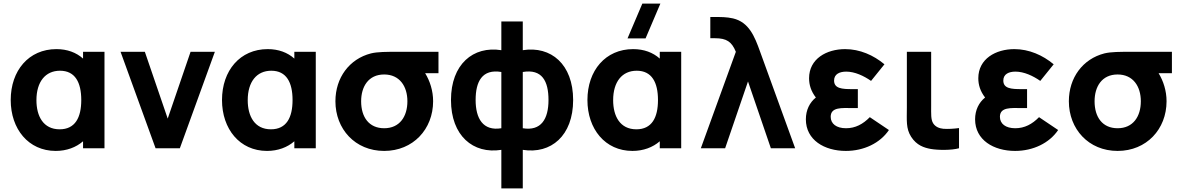

<svg xmlns="http://www.w3.org/2000/svg" viewBox="-20 -830 6612 1075"><path d="M292 15C353 15 406 -5 445 -39V0H565V-540H445V-502C407 -536 356.5 -555 296 -555C141 -555 40 -435 40 -270C40 -108 139 15 292 15ZM314 -106C222 -106 184 -180 184 -269C184 -372 234 -434 316 -434C401 -434 435 -368 435 -270C435 -172 401 -106 314 -106Z M987 0 1183 -540H1047L919 -166L791 -540H655L851 0Z M1475 15C1536 15 1589 -5 1628 -39V0H1748V-540H1628V-502C1590 -536 1539.5 -555 1479 -555C1324 -555 1223 -435 1223 -270C1223 -108 1322 15 1475 15ZM1497 -106C1405 -106 1367 -180 1367 -269C1367 -372 1417 -434 1499 -434C1584 -434 1618 -368 1618 -270C1618 -172 1584 -106 1497 -106Z M2131 15C2293 15 2405 -107 2405 -263C2405 -322 2387 -377 2360.5 -420H2435V-540H2211C2143 -540 2094 -540 2057 -531C1936 -500 1858 -395 1858 -263C1858 -108 1968 15 2131 15ZM2131 -112C2046 -112 2002 -174 2002 -263C2002 -344 2042 -413 2131 -413C2217 -413 2261 -347 2261 -263C2261 -178 2218 -112 2131 -112Z M2907 225V9C3065 34 3189 -70 3189 -270C3189 -470 3065 -574 2907 -549V-710H2787V-549C2629 -574 2505 -470 2505 -270C2505 -70 2629 34 2787 9V225ZM2907 -427C3015 -445 3051 -376 3051 -270C3051 -164 3010 -95 2907 -112ZM2787 -112C2684 -95 2643 -167 2643 -270C2643 -373 2679 -445 2787 -427Z M3493.5 -615H3594.5L3677.5 -810H3576.5ZM3521 15C3582 15 3635 -5 3674 -39V0H3794V-540H3674V-502C3636 -536 3585.5 -555 3525 -555C3370 -555 3269 -435 3269 -270C3269 -108 3368 15 3521 15ZM3543 -106C3451 -106 3413 -180 3413 -269C3413 -372 3463 -434 3545 -434C3630 -434 3664 -368 3664 -270C3664 -172 3630 -106 3543 -106Z M4040 0 4168 -374 4296 0H4432L4236 -540C4205 -627 4173 -706 4084 -727C4050 -735 4007 -735 3996 -735H3957V-616H3983C4049 -616 4077 -596 4100 -540L3904 0Z M4716 15C4817 15 4908 -29 4957 -102L4850 -174C4812 -135 4769 -112 4717 -112C4663 -112 4631 -137 4631 -176C4631 -232 4695 -225 4751 -225H4783V-331H4751C4695 -331 4650 -334 4650 -379C4650 -416 4682 -429 4718 -429C4766 -429 4817 -405 4857 -377L4932 -470C4871 -521 4794 -555 4712 -555C4608 -555 4510 -501 4510 -392C4510 -354.5 4521 -319 4548 -284C4513 -256 4492 -213.5 4492 -162C4492 -46 4596 15 4716 15Z M5191.5 4C5231.5 11 5307.5 12 5349.5 0V-113C5320.5 -109 5287.5 -107 5261.5 -109C5240.5 -111 5217.5 -119 5204.5 -140C5191.5 -161 5193.5 -193 5193.5 -237V-540H5057.5V-229C5057.5 -156 5051.5 -111 5081.5 -64C5112.5 -16 5153.5 -3 5191.5 4Z M5663.5 15C5764.5 15 5855.5 -29 5904.5 -102L5797.5 -174C5759.5 -135 5716.5 -112 5664.5 -112C5610.5 -112 5578.5 -137 5578.5 -176C5578.5 -232 5642.5 -225 5698.5 -225H5730.5V-331H5698.5C5642.5 -331 5597.5 -334 5597.5 -379C5597.5 -416 5629.5 -429 5665.5 -429C5713.5 -429 5764.5 -405 5804.5 -377L5879.5 -470C5818.5 -521 5741.5 -555 5659.5 -555C5555.5 -555 5457.5 -501 5457.5 -392C5457.5 -354.5 5468.5 -319 5495.5 -284C5460.5 -256 5439.5 -213.5 5439.5 -162C5439.5 -46 5543.5 15 5663.5 15Z M6237.5 15C6399.5 15 6511.5 -107 6511.5 -263C6511.5 -322 6493.5 -377 6467 -420H6541.5V-540H6317.5C6249.5 -540 6200.5 -540 6163.5 -531C6042.5 -500 5964.5 -395 5964.5 -263C5964.5 -108 6074.5 15 6237.5 15ZM6237.5 -112C6152.5 -112 6108.5 -174 6108.5 -263C6108.5 -344 6148.5 -413 6237.5 -413C6323.5 -413 6367.5 -347 6367.5 -263C6367.5 -178 6324.5 -112 6237.5 -112Z"/></svg>

Font: Manrope ExtraBold
Style: Regular
Weight: 800
Designer: Mikhail Sharanda
Foundry: Mikhail Sharanda
Version: Version 4.505